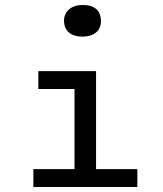

<svg xmlns="http://www.w3.org/2000/svg" viewBox="-20 -750 654 770"><path d="M310.1 -603Q276.9 -603 256.8 -619.6Q236.8 -636.2 236.8 -667Q236.8 -694.8 257.1 -712.4Q277.3 -730 312 -730Q347.7 -730 366.2 -713.4Q384.8 -696.8 384.8 -665Q384.8 -635.7 364.7 -619.4Q344.7 -603 310.1 -603ZM113.8 -71.8H278.8V-393.1H133.8V-464.8H365.2V-71.8H530.8V0H113.8Z"/></svg>

Font: IntelOne Mono
Style: Regular
Weight: 400
Designer: Fred Shallcrass
Foundry: Frere-Jones Type LLC
Version: Version 1.200;hotconv 1.1.0;makeotfexe 2.6.0;FJTRelease1.2